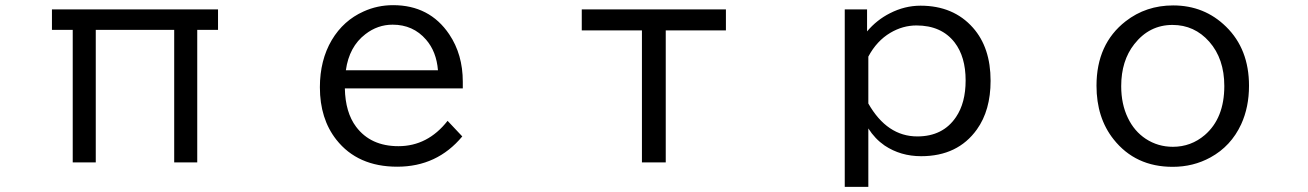

<svg xmlns="http://www.w3.org/2000/svg" viewBox="-20 -601 5040 740"><path d="M180.2 -564.9H820.3V-485.8H740.2V24.9H651.4V-485.8H349.1V24.9H260.3V-485.8H180.2Z M1763.7 -260.3H1309.1Q1311 -167.5 1352.5 -112.3Q1408.7 -37.6 1515.6 -37.6Q1628.4 -37.6 1705.1 -135.3L1761.7 -75.2Q1664.6 41.5 1511.2 41.5Q1358.4 41.5 1276.4 -62.5Q1212.9 -143.1 1212.9 -264.6Q1212.9 -369.1 1258.8 -446.8Q1303.7 -522 1380.9 -556.6Q1434.6 -581.1 1495.1 -581.1Q1635.7 -581.1 1711.4 -468.8Q1763.7 -391.1 1763.7 -286.1ZM1668 -330.1Q1662.1 -402.3 1622.1 -448.2Q1572.3 -505.9 1493.2 -505.9Q1435.5 -505.9 1388.2 -469.2Q1325.7 -421.4 1313 -330.1Z M2222.2 -564.9H2777.8V-483.9H2545.9V24.9H2454.1V-483.9H2222.2Z M3321.8 -564.9V-480Q3359.4 -524.4 3409.7 -549.8Q3466.8 -579.1 3527.8 -579.1Q3654.8 -579.1 3730 -494.1Q3797.9 -417.5 3797.9 -289.6Q3797.9 -175.8 3745.1 -102.1Q3671.4 1 3530.3 1Q3451.2 1 3389.6 -40Q3352.1 -65.9 3326.7 -106V119.1H3235.8V-564.9ZM3326.7 -202.1Q3398.9 -75.2 3515.6 -75.2Q3614.3 -75.2 3664.6 -149.9Q3701.7 -204.6 3701.7 -291Q3701.7 -382.3 3659.2 -437.5Q3608.4 -502.9 3512.2 -502.9Q3459.5 -502.9 3411.6 -474.6Q3358.9 -443.4 3326.7 -382.8Z M4501.5 -580.1Q4622.1 -580.1 4705.6 -498Q4793.9 -411.6 4793.9 -270.5Q4793.9 -188 4763.7 -122.1Q4724.6 -37.6 4645 5.9Q4579.1 42 4499.5 42Q4356 42 4272 -64Q4206.1 -147 4206.1 -270.5Q4206.1 -431.6 4318.4 -519Q4397 -580.1 4501.5 -580.1ZM4499 -504.9Q4409.7 -504.9 4351.6 -430.7Q4301.3 -366.7 4301.3 -269Q4301.3 -199.7 4327.1 -146.5Q4351.6 -95.2 4396 -65.9Q4442.9 -35.2 4500.5 -35.2Q4570.3 -35.2 4623.5 -80.6Q4698.7 -145.5 4698.7 -269.5Q4698.7 -374.5 4640.6 -440.4Q4583.5 -504.9 4499 -504.9Z"/></svg>

Font: BIZ UDGothic
Style: Regular
Weight: 400
Monospace: yes
Designer: TypeBank Co., Ltd.
Foundry: Morisawa Inc.
Version: Version 1.05